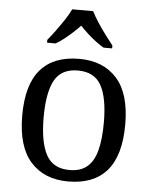

<svg xmlns="http://www.w3.org/2000/svg" viewBox="-54 -811 686 867"><g transform="rotate(5 288.5 -378.0)"><path d="M287 10Q179 10 117 -59Q55 -128 55 -269Q55 -409 114.5 -477.5Q174 -546 290 -546Q398 -546 460 -477.5Q522 -409 522 -269Q522 -128 462.5 -59Q403 10 287 10ZM289 -42Q339 -42 369 -67.5Q399 -93 412 -144Q425 -195 425 -269Q425 -381 394 -437Q363 -493 288 -493Q213 -493 182.5 -437Q152 -381 152 -269Q152 -157 183 -99.5Q214 -42 289 -42ZM138 -619Q154 -638 173 -664Q192 -690 210 -717Q228 -744 238 -766H333Q344 -744 361.5 -717Q379 -690 398.5 -664Q418 -638 433 -619V-606H394Q375 -617 355.5 -632Q336 -647 318 -663.5Q300 -680 285 -696Q270 -680 252 -663.5Q234 -647 215 -632Q196 -617 177 -606H138Z"/></g></svg>

Font: Noto Serif Ethiopic
Style: Regular
Weight: 400
Designer: Monotype Design Team
Foundry: Monotype Imaging Inc.
Version: Version 2.102